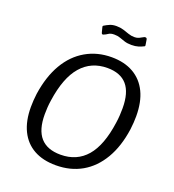

<svg xmlns="http://www.w3.org/2000/svg" viewBox="-166 -1074 1097 1212"><g transform="rotate(20 382.0 -468.5)"><path d="M347 10Q260 10 199 -24Q138 -58 106 -123.5Q74 -189 74 -282Q74 -303 75.5 -326Q77 -349 80 -372Q98 -494 147.5 -578.5Q197 -663 274 -707.5Q351 -752 447 -752Q533 -752 594 -717Q655 -682 687 -616Q719 -550 719 -454Q719 -434 717.5 -411.5Q716 -389 713 -365Q696 -245 646.5 -161Q597 -77 521 -33.5Q445 10 347 10ZM352 -63Q461 -63 526.5 -139Q592 -215 614 -373Q618 -400 619.5 -425Q621 -450 621 -472Q621 -577 577 -628Q533 -679 445 -679Q337 -679 269.5 -601.5Q202 -524 179 -364Q175 -338 173.5 -314Q172 -290 172 -269Q172 -165 217 -114Q262 -63 352 -63ZM614 -886Q601 -879 581.5 -873Q562 -867 536 -867Q508 -867 488.5 -873.5Q469 -880 452 -886Q435 -892 413 -892Q389 -892 376 -883Q363 -874 348 -868Q341 -866 338.5 -868.5Q336 -871 334 -878L327 -905Q326 -910 325 -914Q324 -918 329 -921Q347 -932 365 -939.5Q383 -947 408 -947Q434 -947 455 -940.5Q476 -934 495.5 -927Q515 -920 536 -920Q550 -920 560 -923.5Q570 -927 579 -932.5Q588 -938 597 -942Q605 -944 609.5 -941.5Q614 -939 615 -932L620 -901Q621 -897 621 -892.5Q621 -888 614 -886Z"/></g></svg>

Font: Libre Franklin
Style: Italic
Weight: 400
Italic angle: -8°
Designer: Pablo Impallari, Rodrigo Fuenzalida, Nhung Nguyen
Foundry: Impallari Type
Version: Version 3.000